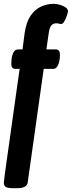

<svg xmlns="http://www.w3.org/2000/svg" viewBox="-35 -779 376 1006"><path d="M34 207Q4 207 -5.5 200Q-15 193 -15 178Q-15 175 -11 144Q-7 113 0 63Q7 13 16 -49.5Q25 -112 34 -178Q43 -244 52 -306Q61 -368 68 -418H46Q24 -418 24 -445Q24 -450 25.5 -468Q27 -486 35 -503Q43 -520 60 -520H83L94 -605Q102 -662 124.5 -695.5Q147 -729 179 -744Q211 -759 246 -759Q261 -759 278.5 -754Q296 -749 308.5 -740.5Q321 -732 321 -720Q321 -714 315.5 -697.5Q310 -681 302 -667Q294 -653 285 -653Q281 -653 274 -655Q267 -657 260 -657Q244 -657 234 -646Q224 -635 220 -603L208 -520H258Q279 -520 279 -492Q279 -490 278.5 -478.5Q278 -467 274.5 -453Q271 -439 263.5 -428.5Q256 -418 243 -418H194L110 178Q106 207 54 207Z"/></svg>

Font: Asap Condensed SemiBold
Style: Regular
Weight: 600
Width: 3
Designer: Pablo Cosgaya
Foundry: Omnibus-Type
Version: Version 3.001; ttfautohint (v1.8.4.7-5d5b)